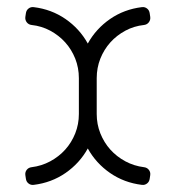

<svg xmlns="http://www.w3.org/2000/svg" viewBox="-20 -519 517 538"><path d="M383.5 -449C389.2 -449.7 393.7 -452.2 397 -456.5C400.3 -460.8 401.7 -465.8 401 -471.5L399.5 -481.5C398.8 -487.2 396.4 -491.7 392.2 -495C388.1 -498.3 383.2 -499.7 377.5 -499C344.5 -495 314.8 -483.9 288.5 -465.8C262.2 -447.6 241.3 -424.7 226 -397C210.7 -424.7 189.8 -447.6 163.5 -465.8C137.2 -483.9 107.5 -495 74.5 -499C68.8 -499.7 63.9 -498.3 59.8 -495C55.6 -491.7 53.2 -487.2 52.5 -481.5L51 -471.5C50.3 -465.8 51.7 -460.8 55 -456.5C58.3 -452.2 62.8 -449.7 68.5 -449C87.2 -447 104.6 -441.7 120.8 -433C136.9 -424.3 150.9 -413.4 162.8 -400.2C174.6 -387.1 183.9 -371.9 190.8 -354.8C197.6 -337.6 201 -319.3 201 -300V-199.5C201 -180.5 197.6 -162.4 190.8 -145.2C183.9 -128.1 174.6 -112.9 162.8 -99.8C150.9 -86.6 136.9 -75.7 120.8 -67C104.6 -58.3 87.2 -52.8 68.5 -50.5C62.8 -49.8 58.3 -47.4 55 -43.2C51.7 -39.1 50.3 -34.2 51 -28.5L52.5 -18.5C53.2 -12.8 55.6 -8.3 59.8 -5C63.9 -1.7 68.8 -0.3 74.5 -1C107.5 -5 137.2 -16.1 163.5 -34.2C189.8 -52.4 210.7 -75.3 226 -103C241.3 -75.3 262.2 -52.4 288.5 -34.2C314.8 -16.1 344.5 -5 377.5 -1C383.2 -0.3 388.1 -1.7 392.2 -5C396.4 -8.3 398.8 -12.8 399.5 -18.5L401 -28.5C401.7 -34.2 400.3 -39.1 397 -43.2C393.7 -47.4 389.2 -49.8 383.5 -50.5C364.8 -52.8 347.4 -58.3 331.2 -67C315.1 -75.7 301.1 -86.6 289.2 -99.8C277.4 -112.9 268.1 -128.1 261.2 -145.2C254.4 -162.4 251 -180.5 251 -199.5V-300C251 -319.3 254.4 -337.6 261.2 -354.8C268.1 -371.9 277.4 -387.1 289.2 -400.2C301.1 -413.4 315.1 -424.3 331.2 -433C347.4 -441.7 364.8 -447 383.5 -449Z"/></svg>

Font: lerotica
Style: Regular
Weight: 400
Designer: defharo
Foundry: deFharo
Version: Version 1.001 2011